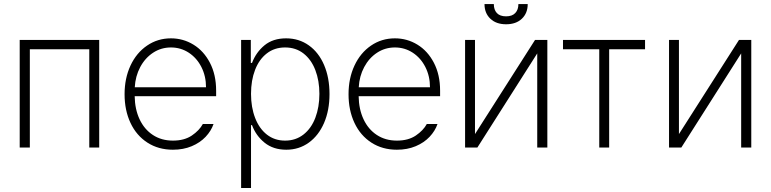

<svg xmlns="http://www.w3.org/2000/svg" viewBox="-20 -727 3798 946"><path d="M77.1 -530.3H468.8V0H419.9V-484.4H127V0H77.1Z M593.8 -262.7Q593.8 -341.3 623 -404.1Q652.3 -466.8 704.6 -502.4Q756.8 -538.1 822.3 -538.1Q882.3 -538.1 933.1 -507.1Q983.9 -476.1 1014.4 -417.5Q1044.9 -358.9 1044.9 -280.3V-252.9H643.6Q644.5 -189 667.7 -139.4Q690.9 -89.8 733.2 -62Q775.4 -34.2 832 -34.2Q888.2 -34.2 925 -59.1Q961.9 -84 979.5 -116.2H1032.2Q1020.5 -82 993.2 -53Q965.8 -23.9 924.6 -6.6Q883.3 10.7 832 10.7Q760.7 10.7 706.5 -24.2Q652.3 -59.1 623 -121.3Q593.8 -183.6 593.8 -262.7ZM995.1 -296.9Q995.1 -351.6 972.4 -396.5Q949.7 -441.4 910.2 -467.3Q870.6 -493.2 822.3 -493.2Q773.9 -493.2 734.4 -467.3Q694.8 -441.4 670.9 -396.5Q647 -351.6 644 -296.9Z M1168 -530.3H1215.8V-417H1221.7Q1241.7 -469.7 1283.4 -503.9Q1325.2 -538.1 1389.6 -538.1Q1453.1 -538.1 1501.7 -503.4Q1550.3 -468.8 1576.9 -406.5Q1603.5 -344.2 1603.5 -263.7Q1603.5 -183.6 1576.7 -121.3Q1549.8 -59.1 1501.5 -24.2Q1453.1 10.7 1390.6 10.7Q1326.7 10.7 1283.9 -23.7Q1241.2 -58.1 1221.7 -110.4H1216.8V199.2H1168ZM1384.8 -34.2Q1437 -34.2 1475.3 -64.2Q1513.7 -94.2 1533.7 -146.7Q1553.7 -199.2 1553.7 -264.6Q1553.7 -329.6 1533.7 -381.6Q1513.7 -433.6 1475.6 -463.4Q1437.5 -493.2 1384.8 -493.2Q1332.5 -493.2 1294.7 -463.9Q1256.8 -434.6 1236.8 -382.8Q1216.8 -331.1 1216.8 -264.6Q1216.8 -198.2 1237.1 -145.8Q1257.3 -93.3 1295.2 -63.7Q1333 -34.2 1384.8 -34.2Z M1697.3 -262.7Q1697.3 -341.3 1726.6 -404.1Q1755.9 -466.8 1808.1 -502.4Q1860.4 -538.1 1925.8 -538.1Q1985.8 -538.1 2036.6 -507.1Q2087.4 -476.1 2117.9 -417.5Q2148.4 -358.9 2148.4 -280.3V-252.9H1747.1Q1748 -189 1771.2 -139.4Q1794.4 -89.8 1836.7 -62Q1878.9 -34.2 1935.5 -34.2Q1991.7 -34.2 2028.6 -59.1Q2065.4 -84 2083 -116.2H2135.7Q2124 -82 2096.7 -53Q2069.3 -23.9 2028.1 -6.6Q1986.8 10.7 1935.5 10.7Q1864.3 10.7 1810.1 -24.2Q1755.9 -59.1 1726.6 -121.3Q1697.3 -183.6 1697.3 -262.7ZM2098.6 -296.9Q2098.6 -351.6 2075.9 -396.5Q2053.2 -441.4 2013.7 -467.3Q1974.1 -493.2 1925.8 -493.2Q1877.4 -493.2 1837.9 -467.3Q1798.3 -441.4 1774.4 -396.5Q1750.5 -351.6 1747.6 -296.9Z M2616.2 -530.3H2676.8V0H2627V-463.9L2332 0H2271.5V-530.3H2320.3V-66.4ZM2473.6 -607.4Q2424.8 -607.4 2396 -634.8Q2367.2 -662.1 2367.2 -707H2413.1Q2413.1 -678.7 2428.2 -662.6Q2443.4 -646.5 2473.6 -646.5Q2503.4 -646.5 2518.8 -662.8Q2534.2 -679.2 2534.2 -707H2580.1Q2580.1 -662.1 2551.3 -634.8Q2522.5 -607.4 2473.6 -607.4Z M2753.9 -530.3H3158.2V-484.4H2981.4V0H2932.6V-484.4H2753.9Z M3621.1 -530.3H3681.6V0H3631.8V-463.9L3336.9 0H3276.4V-530.3H3325.2V-66.4Z"/></svg>

Font: Pretendard Std ExtraLight
Style: Regular
Weight: 200
Designer: Base glyphs from Inter by Rasmus Andersson; Hangeul glyphs from Noto Sans CJK(Source Han Sans) by Jang Soo-young and Kan
Foundry: Kil Hyung-jin
Version: Version 1.309